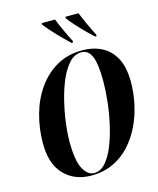

<svg xmlns="http://www.w3.org/2000/svg" viewBox="-137 -1039 942 1145"><g transform="rotate(-15 334.5 -466.5)"><path d="M284 11Q181 11 117 -55Q53 -121 53 -248Q53 -339 76.5 -424.5Q100 -510 147 -577.5Q194 -645 263 -685Q332 -725 423 -725Q488 -725 540.5 -699Q593 -673 624 -616.5Q655 -560 655 -468Q655 -401 640.5 -333Q626 -265 596.5 -203.5Q567 -142 523 -93.5Q479 -45 419 -17Q359 11 284 11ZM304 1Q343 1 374 -34Q405 -69 428 -126Q451 -183 466.5 -252Q482 -321 489.5 -390Q497 -459 497 -516Q497 -622 477 -668.5Q457 -715 414 -715Q373 -715 340.5 -680.5Q308 -646 283.5 -590Q259 -534 242.5 -467Q226 -400 217.5 -334.5Q209 -269 209 -217Q209 -100 236.5 -49.5Q264 1 304 1ZM373 -784Q352 -804 324 -832Q296 -860 271 -888Q246 -916 232 -934V-944H314Q327 -911 346 -869.5Q365 -828 383 -794V-784ZM519 -784Q497 -804 469 -832Q441 -860 416 -888Q391 -916 378 -934V-944H459Q472 -911 491 -869.5Q510 -828 528 -794V-784Z"/></g></svg>

Font: Noto Serif Display ExtraCondensed ExtraBold
Style: Italic
Weight: 800
Width: 2
Italic angle: -12°
Designer: Monotype Design Team
Foundry: Monotype Imaging Inc.
Version: Version 2.009